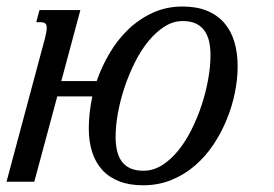

<svg xmlns="http://www.w3.org/2000/svg" viewBox="-47 -549 828 580"><path d="M56.6 0H-27.3L88.9 -433.6Q91.3 -443.8 92.8 -451.4Q94.2 -459 94.2 -464.4Q94.2 -474.6 89.6 -478.3Q85 -481.9 76.2 -481.9H62.5L72.3 -518.6H195.8L138.2 -304.2H245.1Q260.3 -348.1 284.4 -388.9Q308.6 -429.7 341.1 -460.7Q373.5 -491.7 414.6 -510.5Q455.6 -529.3 504.4 -529.3Q547.4 -529.3 578.6 -516.4Q609.9 -503.4 630.4 -479.7Q650.9 -456.1 660.9 -422.9Q670.9 -389.6 670.9 -348.6Q670.9 -310.5 662.6 -269.3Q654.3 -228 637.9 -188Q621.6 -147.9 597.7 -112.1Q573.7 -76.2 542 -48.8Q510.3 -21.5 470.9 -5.4Q431.6 10.7 385.3 10.7Q343.3 10.7 312.5 -1.5Q281.7 -13.7 261.5 -36.1Q241.2 -58.6 231.2 -90.3Q221.2 -122.1 221.2 -161.1Q221.2 -184.1 223.9 -208.3Q226.6 -232.4 231.9 -257.8H126ZM504.9 -485.4Q476.1 -485.4 450 -468.8Q423.8 -452.1 401.1 -424.3Q378.4 -396.5 360.4 -360.4Q342.3 -324.2 329.3 -285.4Q316.4 -246.6 309.3 -207.8Q302.2 -168.9 302.2 -135.7Q302.2 -112.8 306.6 -93.8Q311 -74.7 320.8 -61.3Q330.6 -47.9 346.9 -40.5Q363.3 -33.2 386.7 -33.2Q416 -33.2 442.4 -49.8Q468.8 -66.4 491.2 -94Q513.7 -121.6 531.7 -157.7Q549.8 -193.8 562.5 -232.7Q575.2 -271.5 582 -310.3Q588.9 -349.1 588.9 -382.3Q588.9 -405.8 584.5 -424.6Q580.1 -443.4 570.1 -457Q560.1 -470.7 544.2 -478Q528.3 -485.4 504.9 -485.4Z"/></svg>

Font: Arian Grqi
Style: Italic
Weight: 400
Italic angle: -15°
Designer: Ruben Hakobyan (Tarumian)
Foundry: Ruben Hakobyan (Tarumian)
Version: Version 1.002